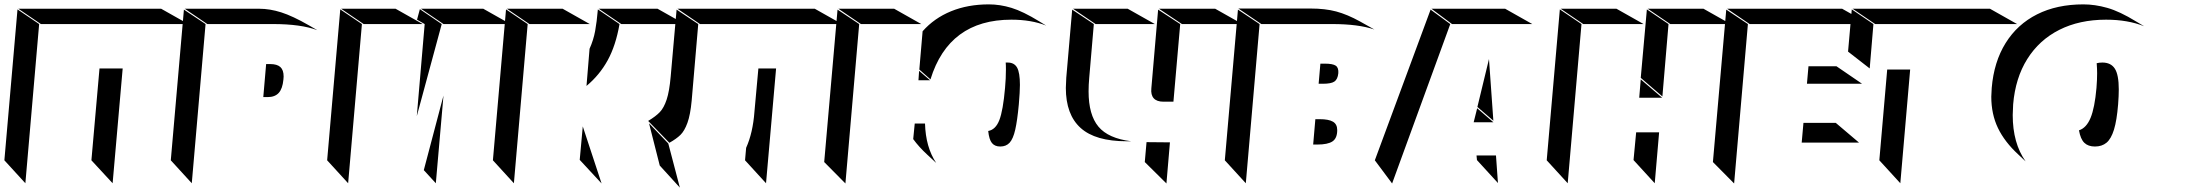

<svg xmlns="http://www.w3.org/2000/svg" viewBox="-102 -846 10007 878"><path d="M759 -736 635 -806H-18L85 -736ZM14 -8 77 -736 -22 -803 -82 -113ZM413 -8 459 -533H353L316 -113Z M846 -736H1147Q1274 -736 1349 -708L1311 -730Q1236 -773 1184 -789.5Q1132 -806 1084 -806H743ZM775 -8 838 -736 739 -802 679 -113ZM1194 -482Q1195 -487 1195 -496Q1195 -526 1180 -539.5Q1165 -553 1134 -553H1115L1102 -402H1122Q1155 -402 1172.5 -421Q1190 -440 1194 -482Z M1561 -736H1831L1707 -806H1458ZM2232 -736 2108 -806H1823L1926 -736ZM1805 -756 1840 -736 1804 -315 1918 -736 1818 -804ZM1490 -8 1553 -736 1454 -803 1394 -113ZM1891 -8 1926 -409 1836 -68Z M2319 -736H2595L2471 -806H2216ZM2739 -736H3029L2905 -806H2636ZM2248 -8 2311 -736 2212 -803 2152 -113ZM2731 -736 2632 -803Q2627 -745 2619.5 -704Q2612 -663 2594 -623L2580 -453Q2640 -503 2677 -570.5Q2714 -638 2731 -736ZM2649 -7 2563 -268 2549 -115Z M3748 -736 3624 -806H2996L3099 -736ZM3091 -736 2992 -802 2965 -496Q2959 -428 2946.5 -390.5Q2934 -353 2915.5 -333.5Q2897 -314 2862 -293L2959 -193Q2991 -211 3009.5 -229Q3028 -247 3041.5 -284Q3055 -321 3061 -386ZM3401 -8 3447 -533H3366L3348 -335Q3341 -239 3310 -170L3305 -113ZM3007 12 2954 -190 2866 -282 2915 -89Z M4523 -756Q4614 -756 4682 -729L4651 -748Q4576 -794 4523.5 -810Q4471 -826 4420 -826Q4324 -826 4247 -794.5Q4170 -763 4117 -703L4102 -528L4153 -483Q4237 -756 4523 -756ZM3835 -736H4111L3987 -806H3732ZM3764 -7 3827 -736 3728 -802 3667 -105ZM4557 -369Q4562 -427 4562 -458Q4562 -514 4549 -537Q4536 -560 4506 -560H4497Q4498 -550 4498 -528Q4498 -488 4494 -444Q4485 -341 4468 -297Q4451 -253 4417 -247Q4421 -208 4434 -192Q4447 -176 4472 -176Q4499 -176 4515 -193.5Q4531 -211 4540.5 -252.5Q4550 -294 4557 -369ZM4151 -479 4101 -522 4098 -479ZM4179 -101Q4131 -173 4128 -281H4081L4074 -210Q4100 -174 4138 -139Z M4805 -806 4908 -736H5179L5055 -806ZM5579 -736 5455 -806H5198L5303 -736ZM4772 -444Q4772 -322 4839.5 -261Q4907 -200 5050 -200H5071Q4966 -213 4921 -267Q4876 -321 4876 -428Q4876 -458 4879 -491L4900 -736L4801 -802L4774 -491Q4772 -459 4772 -444ZM5163 -442Q5160 -412 5174 -396.5Q5188 -381 5218 -381H5264L5295 -736L5194 -802ZM5232 -7 5248 -195 5141 -196 5133 -105Z M5666 -736H5990Q6110 -736 6183 -711L6117 -748Q6059 -780 6008.5 -793.5Q5958 -807 5891 -807H5561ZM5595 -8 5658 -736 5559 -802 5499 -113ZM6018 -511Q6020 -536 6006.5 -545.5Q5993 -555 5955 -555H5936L5928 -463H5948Q5985 -463 6000 -473Q6015 -483 6018 -511ZM6013 -251Q6013 -278 5993.5 -289.5Q5974 -301 5933 -301H5913L5903 -185H5922Q5970 -185 5991.5 -199.5Q6013 -214 6013 -251Z M6905 -736 6781 -806H6444L6538 -736ZM6530 -736 6440 -802 6185 -113 6264 -7ZM6654 -357 6727 -294 6707 -576ZM6637 -287H6727L6653 -351ZM6748 -9 6739 -135H6650L6652 -114Z M7138 -736H7414L7290 -806H7035ZM7812 -736 7688 -806H7433L7536 -736ZM7067 -8 7130 -736 7031 -803 6971 -113ZM7401 -490 7500 -405 7528 -736 7429 -803ZM7394 -399H7499L7401 -483ZM7465 -8 7485 -241H7380L7368 -114Z M8446 -736 8322 -806H7796L7899 -736ZM7828 -7 7891 -736 7792 -802 7731 -105ZM8413 -463 8296 -543H8168L8161 -463ZM8399 -194 8293 -284H8145L8137 -194Z M9122 -736 8998 -806H8370L8473 -736ZM8448 -533 8465 -736 8366 -803 8349 -610ZM8588 -8 8633 -528H8528L8492 -113Z M9004 -404Q9004 -324 9034.5 -260.5Q9065 -197 9128 -139L9161 -108Q9102 -191 9102 -320Q9102 -335 9104 -369Q9114 -489 9168.5 -576Q9223 -663 9315 -709.5Q9407 -756 9529 -756Q9628 -756 9703 -726L9666 -748Q9591 -794 9534.5 -810Q9478 -826 9425 -826Q9304 -826 9213.5 -780.5Q9123 -735 9069.5 -649Q9016 -563 9006 -444Q9004 -416 9004 -404ZM9584 -369Q9587 -408 9587 -437Q9587 -504 9569 -532Q9551 -560 9512 -560Q9498 -560 9486 -557Q9488 -531 9488 -511Q9488 -482 9485 -444Q9477 -353 9458 -307Q9439 -261 9405 -250Q9412 -210 9429.5 -193Q9447 -176 9478 -176Q9510 -176 9531 -193.5Q9552 -211 9565 -253Q9578 -295 9584 -369Z"/></svg>

Font: FFF_HK Layer Middle
Style: Regular
Weight: 400
Italic angle: -5°
Designer: bBox Type GmbH
Foundry: bBox Type GmbH
Version: Version 0.002